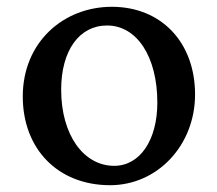

<svg xmlns="http://www.w3.org/2000/svg" viewBox="-20 -536 640 565"><path d="M304 9C443 9 554 -108 554 -258C554 -411 455 -516 309 -516C167 -516 47 -412 47 -252C47 -98 150 9 304 9ZM160 -272C160 -387 213 -461 295 -461C383 -461 443 -369 443 -234C443 -124 392 -48 316 -48C226 -48 160 -139 160 -272Z"/></svg>

Font: TPK Tissa Web Medium
Style: Regular
Weight: 500
Designer: Jacques Le Bailly, Suppakit Chalermlarp | Katatrad Co.,Ltd.
Foundry: Jacques Le Bailly, Cadson Demak Co.,Ltd.
Version: Version 5.000;Glyphs 3.1.2 (3151)